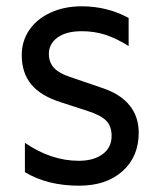

<svg xmlns="http://www.w3.org/2000/svg" viewBox="-20 -577 506 609"><path d="M59 -31V-124Q142 -67 230 -67Q277 -67 305.5 -88Q334 -109 334 -146Q334 -177 316.5 -194.5Q299 -212 258 -225L172 -253Q109 -273 79 -309.5Q49 -346 49 -402Q49 -447 73 -482Q97 -517 140.5 -537Q184 -557 239 -557Q320 -557 388 -520V-431Q348 -456 313.5 -467Q279 -478 239 -478Q190 -478 162.5 -458Q135 -438 135 -406Q135 -379 151.5 -361.5Q168 -344 202 -333L310 -296Q364 -277 392 -241.5Q420 -206 420 -156Q420 -80 368.5 -34Q317 12 231 12Q130 12 59 -31Z"/></svg>

Font: Application
Style: Regular
Weight: 400
Designer: Wei Huang
Foundry: Wei Huang
Version: Version 0.012